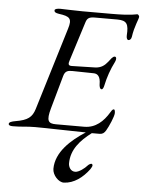

<svg xmlns="http://www.w3.org/2000/svg" viewBox="-94 -708 778 1043"><g transform="rotate(5 295.5 -187.0)"><path d="M612 -660C607 -660 584 -650 475 -650H314C272 -650 208 -653 193 -653C177 -653 162 -650 162 -642C162 -633 168 -628 188 -625C247 -617 262 -606 244 -549L107 -99C93 -54 70 -35 4 -24C-19 -20 -32 -15 -32 -6C-32 2 -24 5 -8 5C42 5 63 -1 112 -1C187 -1 283 3 389 4C311 54 231 125 231 216C231 250 265 287 294 286C349 284 396 248 431 201C434 197 441 184 441 181C441 174 438 171 434 171C427 171 416 180 414 183C402 197 371 222 350 222C324 222 313 197 313 179C313 104 361 51 422 5H465C481 5 490 -3 498 -16C512 -39 537 -96 537 -114C537 -122 536 -134 530 -134C522 -134 517 -124 512 -116C482 -66 440 -26 378 -26H223C181 -26 170 -41 189 -109L240 -291C248 -320 265 -322 288 -322L403 -320C426 -320 441 -305 441 -264C441 -257 443 -237 454 -237C461 -237 465 -249 467 -258C477 -305 492 -349 514 -392C521 -406 520 -420 510 -420C498 -420 486 -400 477 -389C461 -369 442 -353 408 -352L284 -349C283 -349 282 -349 281 -349C263 -349 260 -357 268 -380L335 -592C342 -614 352 -622 384 -622H506C559 -622 569 -602 565 -541C564 -526 569 -516 576 -516C582 -516 591 -521 593 -535C601 -593 623 -635 623 -647C623 -652 617 -660 612 -660Z"/></g></svg>

Font: EB Garamond
Style: Italic
Weight: 400
Italic angle: -17.2°
Designer: Georg Duffner and Octavio Pardo
Foundry: Georg Duffner
Version: Version 1.000;PS 001.000;hotconv 1.0.88;makeotf.lib2.5.64775